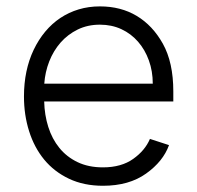

<svg xmlns="http://www.w3.org/2000/svg" viewBox="-20 -573 621 604"><path d="M55.4 -269.5Q55.4 -351.9 85.9 -416.2Q101.2 -448.2 122.3 -473.5Q143.5 -498.9 169.9 -516.5Q196.4 -534.1 227.6 -543.5Q258.9 -552.9 294.4 -552.9Q360.1 -552.9 410.2 -522.9Q460.2 -492.9 492.2 -435.7Q525.2 -376.8 525.2 -285.2V-253.9H119Q120 -211.3 131.9 -173.7Q143.8 -136 166.7 -107.8Q189.6 -79.5 223.9 -63Q258.2 -46.5 304 -46.5Q333.1 -46.5 356.9 -53.3Q380.7 -60 399.1 -73.2Q436.1 -99.4 451.7 -136L511.7 -116.5Q493.3 -65.3 439.6 -27Q386 11.4 304 11.4Q243.6 11.4 197.1 -10.7Q150.6 -32.7 119.1 -70.8Q87.7 -109 71.6 -160.2Q55.4 -211.3 55.4 -269.5ZM119.3 -309.7H460.6Q460.6 -349.1 448.3 -383Q436.1 -416.9 414.2 -441.9Q392.4 -467 361.9 -481.2Q331.3 -495.4 294.4 -495.4Q255.7 -495.4 224.4 -480.1Q193.2 -464.8 170.6 -439.1Q148.1 -413.4 134.9 -379.8Q121.8 -346.2 119.3 -309.7Z"/></svg>

Font: Inter P Light
Style: Regular
Weight: 300
Designer: Rasmus Andersson
Foundry: rsms
Version: Version 3.018;git-588b23468